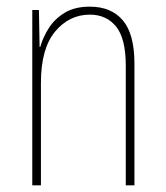

<svg xmlns="http://www.w3.org/2000/svg" viewBox="-20 -650 498 577"><path d="M250 -630Q314 -630 349 -589Q384 -548 384 -459V-93H358V-452Q358 -534 329 -570Q300 -606 250 -606Q188 -606 145.5 -555Q103 -504 103 -401V-93H77V-620H97L99 -509H101Q109 -538 127 -566Q145 -594 175 -612Q205 -630 250 -630Z"/></svg>

Font: Noto Sans Kannada UI Condensed Thin
Style: Regular
Weight: 100
Width: 3
Designer: Jelle Bosma - Monotype Design Team
Foundry: Monotype Imaging Inc.
Version: Version 2.005; ttfautohint (v1.8.4.7-5d5b)